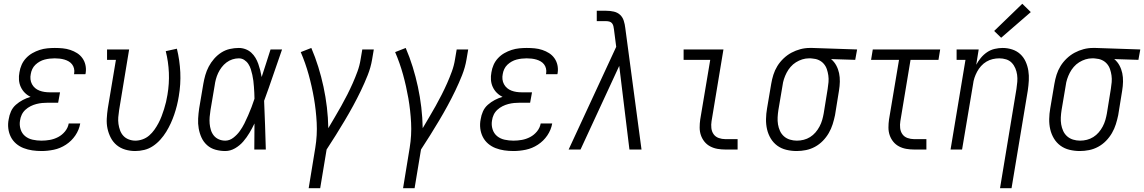

<svg xmlns="http://www.w3.org/2000/svg" viewBox="-20 -792 6060 1017"><path d="M200 8Q175 8 151 4.5Q127 1 105 -7.5Q83 -16 65.5 -31Q48 -46 37.5 -66.5Q27 -87 24 -111.5Q21 -136 26 -160Q29 -181 38 -201.5Q47 -222 64 -237Q81 -252 101 -262.5Q121 -273 142 -279Q125 -287 111.5 -300.5Q98 -314 90 -331.5Q82 -349 80.5 -369Q79 -389 83 -409Q86 -429 94.5 -448.5Q103 -468 118 -484Q133 -500 151.5 -510.5Q170 -521 190 -527.5Q210 -534 230.5 -536Q251 -538 270 -538Q292 -538 312.5 -536Q333 -534 352.5 -527.5Q372 -521 388.5 -510.5Q405 -500 416.5 -484Q428 -468 432.5 -448Q437 -428 434 -407Q434 -405 433.5 -403Q433 -401 432 -399H372Q372 -401 372.5 -402Q373 -403 373 -404Q375 -417 372 -429.5Q369 -442 361.5 -451.5Q354 -461 343.5 -467Q333 -473 321 -476.5Q309 -480 296 -481.5Q283 -483 270 -483Q257 -483 243.5 -481.5Q230 -480 216.5 -476.5Q203 -473 190.5 -466Q178 -459 167.5 -449Q157 -439 151 -426Q145 -413 143 -400Q140 -386 141.5 -372Q143 -358 149.5 -346Q156 -334 166 -325.5Q176 -317 189 -312Q202 -307 216 -305Q230 -303 244 -303H298L288 -248H235Q219 -248 203.5 -246.5Q188 -245 172.5 -241Q157 -237 142 -229.5Q127 -222 114.5 -210.5Q102 -199 95 -184Q88 -169 86 -153Q82 -130 89 -107.5Q96 -85 113 -71Q130 -57 153 -52Q176 -47 200 -47Q222 -47 244.5 -51Q267 -55 288 -66Q309 -77 324.5 -96Q340 -115 344 -138H405Q399 -104 379 -74.5Q359 -45 329 -25.5Q299 -6 265.5 1Q232 8 200 8Z M696 8Q669 8 643.5 0.5Q618 -7 598.5 -23Q579 -39 567 -62Q555 -85 549.5 -110.5Q544 -136 545.5 -163.5Q547 -191 551 -218L594 -475H547V-530H664L611 -209Q608 -190 606.5 -171.5Q605 -153 607.5 -135.5Q610 -118 616 -101.5Q622 -85 633.5 -72.5Q645 -60 662 -53.5Q679 -47 697 -47Q716 -47 735.5 -54Q755 -61 770.5 -74.5Q786 -88 798 -105Q810 -122 819.5 -140Q829 -158 836 -176.5Q843 -195 849 -214Q855 -233 859.5 -252Q864 -271 867 -290Q877 -349 874.5 -407Q872 -465 858 -521L917 -534Q932 -473 935 -409.5Q938 -346 927 -282Q923 -257 917 -233Q911 -209 903 -185.5Q895 -162 884.5 -139Q874 -116 860.5 -94Q847 -72 829.5 -52.5Q812 -33 790.5 -18.5Q769 -4 744.5 2Q720 8 696 8Z M1173 8Q1147 8 1121.5 1Q1096 -6 1077 -23Q1058 -40 1047.5 -63Q1037 -86 1032.5 -111.5Q1028 -137 1029.5 -164Q1031 -191 1035 -218L1057 -348Q1061 -371 1067.5 -394Q1074 -417 1085.5 -439Q1097 -461 1114 -480.5Q1131 -500 1152 -513.5Q1173 -527 1197 -532.5Q1221 -538 1245 -538Q1263 -538 1280.5 -531.5Q1298 -525 1311 -513Q1324 -501 1333 -486Q1342 -471 1348 -454Q1354 -437 1358.5 -419.5Q1363 -402 1366 -384Q1378 -420 1389.5 -456.5Q1401 -493 1413 -530H1474Q1450 -462 1427 -394Q1404 -326 1379 -258Q1382 -194 1384 -129.5Q1386 -65 1388 0H1327Q1327 -34 1327.5 -68.5Q1328 -103 1328 -138Q1316 -113 1301.5 -88.5Q1287 -64 1268.5 -42.5Q1250 -21 1225 -6.5Q1200 8 1173 8ZM1173 -47Q1196 -47 1216 -62.5Q1236 -78 1250 -97.5Q1264 -117 1274.5 -138Q1285 -159 1294.5 -181Q1304 -203 1312.5 -225Q1321 -247 1328 -269Q1328 -285 1327 -301Q1326 -317 1325 -332.5Q1324 -348 1322 -364Q1320 -380 1316.5 -395.5Q1313 -411 1308.5 -425.5Q1304 -440 1295.5 -453Q1287 -466 1274 -474.5Q1261 -483 1245 -483Q1228 -483 1211 -477.5Q1194 -472 1179.5 -461Q1165 -450 1154 -435.5Q1143 -421 1135.5 -405Q1128 -389 1123.5 -372Q1119 -355 1117 -339L1095 -209Q1092 -191 1090.5 -172.5Q1089 -154 1090.5 -137Q1092 -120 1097 -103.5Q1102 -87 1112.5 -74Q1123 -61 1139 -54Q1155 -47 1173 -47Z M1615 205 1650 -9Q1661 -76 1657.5 -142Q1654 -208 1643 -271.5Q1632 -335 1615 -396.5Q1598 -458 1573 -516L1629 -538Q1650 -489 1666 -437.5Q1682 -386 1693.5 -332.5Q1705 -279 1711.5 -224Q1718 -169 1719 -113Q1736 -142 1753.5 -171.5Q1771 -201 1787.5 -230.5Q1804 -260 1819.5 -290.5Q1835 -321 1848.5 -351.5Q1862 -382 1873.5 -413.5Q1885 -445 1890 -477L1899 -530H1960L1951 -477Q1944 -435 1927.5 -393.5Q1911 -352 1891.5 -311.5Q1872 -271 1850.5 -231.5Q1829 -192 1806 -153.5Q1783 -115 1759 -76.5Q1735 -38 1710 0L1676 205Z M2115 205 2150 -9Q2161 -76 2157.5 -142Q2154 -208 2143 -271.5Q2132 -335 2115 -396.5Q2098 -458 2073 -516L2129 -538Q2150 -489 2166 -437.5Q2182 -386 2193.5 -332.5Q2205 -279 2211.5 -224Q2218 -169 2219 -113Q2236 -142 2253.5 -171.5Q2271 -201 2287.5 -230.5Q2304 -260 2319.5 -290.5Q2335 -321 2348.5 -351.5Q2362 -382 2373.5 -413.5Q2385 -445 2390 -477L2399 -530H2460L2451 -477Q2444 -435 2427.5 -393.5Q2411 -352 2391.5 -311.5Q2372 -271 2350.5 -231.5Q2329 -192 2306 -153.5Q2283 -115 2259 -76.5Q2235 -38 2210 0L2176 205Z M2700 8Q2675 8 2651 4.5Q2627 1 2605 -7.5Q2583 -16 2565.5 -31Q2548 -46 2537.5 -66.5Q2527 -87 2524 -111.5Q2521 -136 2526 -160Q2529 -181 2538 -201.5Q2547 -222 2564 -237Q2581 -252 2601 -262.5Q2621 -273 2642 -279Q2625 -287 2611.5 -300.5Q2598 -314 2590 -331.5Q2582 -349 2580.5 -369Q2579 -389 2583 -409Q2586 -429 2594.5 -448.5Q2603 -468 2618 -484Q2633 -500 2651.5 -510.5Q2670 -521 2690 -527.5Q2710 -534 2730.5 -536Q2751 -538 2770 -538Q2792 -538 2812.5 -536Q2833 -534 2852.5 -527.5Q2872 -521 2888.5 -510.5Q2905 -500 2916.5 -484Q2928 -468 2932.5 -448Q2937 -428 2934 -407Q2934 -405 2933.5 -403Q2933 -401 2932 -399H2872Q2872 -401 2872.5 -402Q2873 -403 2873 -404Q2875 -417 2872 -429.5Q2869 -442 2861.5 -451.5Q2854 -461 2843.5 -467Q2833 -473 2821 -476.5Q2809 -480 2796 -481.5Q2783 -483 2770 -483Q2757 -483 2743.5 -481.5Q2730 -480 2716.5 -476.5Q2703 -473 2690.5 -466Q2678 -459 2667.5 -449Q2657 -439 2651 -426Q2645 -413 2643 -400Q2640 -386 2641.5 -372Q2643 -358 2649.5 -346Q2656 -334 2666 -325.5Q2676 -317 2689 -312Q2702 -307 2716 -305Q2730 -303 2744 -303H2798L2788 -248H2735Q2719 -248 2703.5 -246.5Q2688 -245 2672.5 -241Q2657 -237 2642 -229.5Q2627 -222 2614.5 -210.5Q2602 -199 2595 -184Q2588 -169 2586 -153Q2582 -130 2589 -107.5Q2596 -85 2613 -71Q2630 -57 2653 -52Q2676 -47 2700 -47Q2722 -47 2744.5 -51Q2767 -55 2788 -66Q2809 -77 2824.5 -96Q2840 -115 2844 -138H2905Q2899 -104 2879 -74.5Q2859 -45 2829 -25.5Q2799 -6 2765.5 1Q2732 8 2700 8Z M2992 0 3244 -544 3232 -637Q3232 -637 3232 -637Q3232 -637 3232 -637Q3231 -646 3229 -654Q3227 -662 3222 -668.5Q3217 -675 3208.5 -677.5Q3200 -680 3191 -680H3141V-735H3191Q3212 -735 3231.5 -730.5Q3251 -726 3264.5 -713.5Q3278 -701 3284 -682Q3290 -663 3292 -644L3378 0H3314L3260 -443L3055 0Z M3822 0Q3801 0 3780.5 -3.5Q3760 -7 3742 -16.5Q3724 -26 3711.5 -41.5Q3699 -57 3692.5 -76Q3686 -95 3686 -116.5Q3686 -138 3689 -159L3742 -475H3601V-530H3812L3749 -150Q3746 -132 3748 -113.5Q3750 -95 3760 -81Q3770 -67 3787 -61Q3804 -55 3822 -55H3887V0Z M4200 8Q4172 8 4145 1.5Q4118 -5 4097 -20.5Q4076 -36 4062.5 -58.5Q4049 -81 4043 -107Q4037 -133 4037.5 -161.5Q4038 -190 4043 -218L4065 -348Q4069 -372 4076.5 -396Q4084 -420 4097.5 -442Q4111 -464 4130.5 -482.5Q4150 -501 4172.5 -513Q4195 -525 4219.5 -531.5Q4244 -538 4269 -538Q4272 -538 4275.5 -538Q4279 -538 4283 -538L4520 -530L4510 -475L4382 -479Q4399 -465 4409.5 -445.5Q4420 -426 4424.5 -404.5Q4429 -383 4428.5 -359.5Q4428 -336 4424 -312L4403 -182Q4398 -158 4390.5 -134Q4383 -110 4370 -87.5Q4357 -65 4338.5 -46Q4320 -27 4297 -14.5Q4274 -2 4249 3Q4224 8 4200 8ZM4201 -47Q4219 -47 4237 -51.5Q4255 -56 4271 -66Q4287 -76 4299.5 -90.5Q4312 -105 4321 -122Q4330 -139 4335 -156.5Q4340 -174 4343 -191L4364 -321Q4367 -339 4368.5 -357Q4370 -375 4367.5 -392.5Q4365 -410 4359.5 -426Q4354 -442 4343 -454.5Q4332 -467 4316.5 -474Q4301 -481 4283 -482L4274 -483Q4271 -483 4269 -483Q4267 -483 4265 -483Q4247 -483 4229.5 -477.5Q4212 -472 4196 -462Q4180 -452 4167.5 -437.5Q4155 -423 4146.5 -406.5Q4138 -390 4132.5 -373Q4127 -356 4125 -339L4103 -209Q4100 -190 4099 -170.5Q4098 -151 4101 -133Q4104 -115 4111.5 -98.5Q4119 -82 4132.5 -70Q4146 -58 4164 -52.5Q4182 -47 4201 -47Z M4822 0Q4801 0 4780.5 -3.5Q4760 -7 4742 -16.5Q4724 -26 4711.5 -41.5Q4699 -57 4692.5 -76Q4686 -95 4686 -116.5Q4686 -138 4689 -159L4742 -475H4594L4603 -530H4960L4951 -475H4803L4749 -150Q4746 -132 4748 -113.5Q4750 -95 4760 -81Q4770 -67 4787 -61Q4804 -55 4822 -55H4887V0Z M5277 205 5364 -321Q5367 -340 5368.5 -359Q5370 -378 5367.5 -396Q5365 -414 5358 -430.5Q5351 -447 5339 -459.5Q5327 -472 5309.5 -477.5Q5292 -483 5273 -483Q5256 -483 5238.5 -479Q5221 -475 5205 -465.5Q5189 -456 5176.5 -442Q5164 -428 5155.5 -412Q5147 -396 5141.5 -379.5Q5136 -363 5134 -345L5076 0H5015L5094 -475H5047V-530H5164L5151 -449Q5161 -468 5175.5 -485.5Q5190 -503 5208.5 -515.5Q5227 -528 5248.5 -533Q5270 -538 5291 -538Q5317 -538 5341.5 -530Q5366 -522 5384 -505.5Q5402 -489 5412.5 -466Q5423 -443 5427 -417.5Q5431 -392 5429.5 -365.5Q5428 -339 5424 -312L5338 205ZM5283 -592 5246 -628 5395 -772 5440 -728Z M5700 8Q5672 8 5645 1.5Q5618 -5 5597 -20.5Q5576 -36 5562.5 -58.5Q5549 -81 5543 -107Q5537 -133 5537.5 -161.5Q5538 -190 5543 -218L5565 -348Q5569 -372 5576.5 -396Q5584 -420 5597.5 -442Q5611 -464 5630.5 -482.5Q5650 -501 5672.5 -513Q5695 -525 5719.5 -531.5Q5744 -538 5769 -538Q5772 -538 5775.5 -538Q5779 -538 5783 -538L6020 -530L6010 -475L5882 -479Q5899 -465 5909.5 -445.5Q5920 -426 5924.5 -404.5Q5929 -383 5928.5 -359.5Q5928 -336 5924 -312L5903 -182Q5898 -158 5890.5 -134Q5883 -110 5870 -87.5Q5857 -65 5838.5 -46Q5820 -27 5797 -14.5Q5774 -2 5749 3Q5724 8 5700 8ZM5701 -47Q5719 -47 5737 -51.5Q5755 -56 5771 -66Q5787 -76 5799.5 -90.5Q5812 -105 5821 -122Q5830 -139 5835 -156.5Q5840 -174 5843 -191L5864 -321Q5867 -339 5868.5 -357Q5870 -375 5867.5 -392.5Q5865 -410 5859.5 -426Q5854 -442 5843 -454.5Q5832 -467 5816.5 -474Q5801 -481 5783 -482L5774 -483Q5771 -483 5769 -483Q5767 -483 5765 -483Q5747 -483 5729.5 -477.5Q5712 -472 5696 -462Q5680 -452 5667.5 -437.5Q5655 -423 5646.5 -406.5Q5638 -390 5632.5 -373Q5627 -356 5625 -339L5603 -209Q5600 -190 5599 -170.5Q5598 -151 5601 -133Q5604 -115 5611.5 -98.5Q5619 -82 5632.5 -70Q5646 -58 5664 -52.5Q5682 -47 5701 -47Z"/></svg>

Font: Iosevka Slab Light Oblique
Style: Regular
Weight: 300
Italic angle: -9°
Monospace: yes
Designer: Belleve Invis
Foundry: Belleve Invis
Version: Version 11.1.1; ttfautohint (v1.8.3)